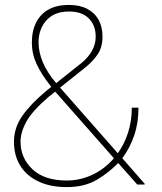

<svg xmlns="http://www.w3.org/2000/svg" viewBox="-20 -741 652 771"><path d="M248 10.3Q181.6 10.3 134.8 -12.2Q87.4 -34.2 61.8 -75Q36.1 -115.7 36.1 -171.9Q36.1 -227.5 69.1 -274.9Q102.1 -322.3 161.1 -372.1Q167.5 -377.4 173.6 -382.3Q179.7 -387.2 186 -392.1Q146 -442.4 127 -483.9Q107.9 -525.4 107.9 -569.8Q107.9 -618.2 126 -652.3Q162.6 -721.2 256.8 -721.2Q299.8 -721.2 330.1 -705.6Q391.6 -672.4 391.6 -593.3Q391.6 -552.2 372.8 -523.7Q354 -495.1 319.8 -467.8L221.2 -389.2L453.1 -125.5Q479.5 -162.6 494.4 -209Q509.3 -255.4 509.3 -308.6H536.1Q536.1 -247.6 519 -197.5Q502 -147.5 471.2 -105.5L561.5 -2.4L560.5 0H531.2L454.6 -86.4Q417.5 -47.9 368.4 -18.8Q319.3 10.3 248 10.3ZM205.6 -407.2 307.6 -488.3Q364.3 -535.6 364.3 -593.3Q364.3 -639.2 336.7 -667Q309.1 -694.8 256.8 -694.8Q198.2 -694.8 166.5 -659.4Q134.8 -624 134.8 -570.8Q134.8 -532.2 151.9 -491.2Q168.9 -450.2 205.6 -407.2ZM248 -16.1Q301.8 -16.1 351.1 -39.3Q400.4 -62.5 437.5 -105.5L201.7 -373L176.3 -353Q109.4 -295.4 85.9 -252.7Q62.5 -210 62.5 -171.9Q62.5 -106.4 110.4 -61.3Q158.2 -16.1 248 -16.1Z"/></svg>

Font: Suwannaphum Thin
Style: Regular
Weight: 100
Designer: Danh Hong
Version: Version 8.002; ttfautohint (v1.8.3)